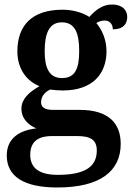

<svg xmlns="http://www.w3.org/2000/svg" viewBox="-20 -591 592 851"><path d="M234 240C425 240 515 167 515 47C515 -45 461 -104 333 -104H215C178 -104 162 -116 162 -138C162 -165 181 -184 202 -194C215 -192 243 -190 258 -190C391 -190 452 -264 452 -364C452 -416 432 -459 407 -489C416 -495 430 -500 444 -500C466 -500 480 -484 480 -461C528 -461 544 -487 544 -516C544 -546 522 -571 477 -571C435 -571 405 -548 376 -516C350 -533 306 -548 258 -548C122 -548 57 -479 57 -363C57 -287 97 -232 155 -209C106 -181 75 -151 75 -109C75 -63 109 -35 141 -22C62 -13 10 25 10 98C10 190 84 240 234 240ZM255 -245C199 -245 178 -288 178 -364C178 -443 198 -492 254 -492C312 -492 331 -445 331 -365C331 -287 313 -245 255 -245ZM236 184C150 184 114 151 114 95C114 25 165 12 211 12H320C379 12 409 27 409 76C409 144 363 184 236 184Z"/></svg>

Font: Noto Serif Semi
Style: Regular
Weight: 600
Designer: Monotype Design Team
Foundry: Monotype Imaging Inc.
Version: Version 1.002